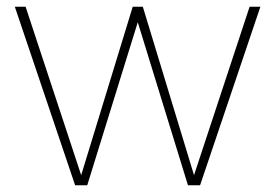

<svg xmlns="http://www.w3.org/2000/svg" viewBox="-20 -550 817 570"><path d="M203 0 24 -530H56L221 -30L374 -530H404L556 -30L721 -530H753L574 0H538L389 -484L239 0Z"/></svg>

Font: Geist Thin
Style: Regular
Weight: 400
Designer: Basement.studio, Andrés Briganti, Mateo Zaragoza
Foundry: Basement.studio, Vercel, Andrés Briganti, Guido Ferreyra, Mateo Zaragoza
Version: Version 1.401